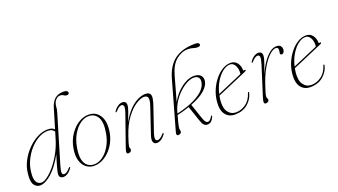

<svg xmlns="http://www.w3.org/2000/svg" viewBox="-61 -1223 3054 1736"><g transform="rotate(-20 1465.5 -355.0)"><path d="M404 -48.5Q385.5 -21 363.5 -6.8Q341.5 7.5 320.5 7.5Q304.5 7.5 293.5 -1.2Q282.5 -10 282.5 -29.5Q282.5 -41.5 286.8 -61Q291 -80.5 301.2 -115.5Q311.5 -150.5 329.5 -209.5Q272 -102.5 208.8 -47.5Q145.5 7.5 97 7.5Q63.5 7.5 41.2 -22.8Q19 -53 28 -130.5Q33.5 -191 62.8 -247.5Q92 -304 136 -348.8Q180 -393.5 230.5 -419.8Q281 -446 330 -446Q354.5 -446 370.8 -439.8Q387 -433.5 395.5 -422.5L452 -611Q468 -664 499.2 -691Q530.5 -718 583 -718Q604 -718 614.2 -711.2Q624.5 -704.5 624.5 -695.5Q624.5 -676.5 602 -676.5Q586.5 -676.5 574 -686.2Q561.5 -696 541.5 -696Q518.5 -696 499 -674Q479.5 -652 476.5 -619.5Q475 -600 472.8 -586.5Q470.5 -573 465.5 -557.5L329.5 -102Q314 -50 316.8 -32.2Q319.5 -14.5 336 -14.5Q346.5 -14.5 360 -22.5Q373.5 -30.5 393 -53Q400.5 -60.5 404.5 -58.5Q408.5 -56.5 404 -48.5ZM60 -134Q52 -69.5 69 -41.2Q86 -13 117 -13Q141.5 -13 176.2 -38.5Q211 -64 248 -108.5Q285 -153 317 -210.8Q349 -268.5 368.5 -333L390 -404Q382.5 -417 367.8 -425.2Q353 -433.5 328.5 -433.5Q283.5 -433.5 238.5 -408.5Q193.5 -383.5 155.2 -341Q117 -298.5 91.5 -245Q66 -191.5 60 -134Z M735 -444.5Q798.5 -440.5 832.8 -384.2Q867 -328 850 -227Q838 -160 801.8 -106Q765.5 -52 715.5 -21.2Q665.5 9.5 612 7.5Q572 6 540.8 -18.5Q509.5 -43 495.5 -90Q481.5 -137 493.5 -206Q506 -278 543.5 -333.2Q581 -388.5 631.5 -418.5Q682 -448.5 735 -444.5ZM617.5 -5Q662 -3.5 703 -32.5Q744 -61.5 774.5 -113.2Q805 -165 816.5 -231Q834.5 -332.5 808 -380.5Q781.5 -428.5 729.5 -432Q685.5 -435.5 643.2 -406.8Q601 -378 569.5 -325Q538 -272 526 -201.5Q513.5 -132.5 523 -89.5Q532.5 -46.5 557.8 -26.2Q583 -6 617.5 -5Z M965.5 -379.5Q961.5 -381.5 966 -389.5Q985 -417.5 1007 -431.5Q1029 -445.5 1049.5 -445.5Q1066 -445.5 1076.2 -436.8Q1086.5 -428 1086.5 -408.5Q1086.5 -387.5 1073.2 -349.5Q1060 -311.5 1038 -257Q1075.5 -326 1117.2 -367.5Q1159 -409 1198.8 -427.2Q1238.5 -445.5 1269 -445.5Q1302.5 -445.5 1314 -429.8Q1325.5 -414 1321 -385.2Q1316.5 -356.5 1303 -317L1227 -94Q1211.5 -47.5 1215.8 -31Q1220 -14.5 1235 -14.5Q1245.5 -14.5 1259.5 -22.5Q1273.5 -30.5 1293 -53Q1300.5 -60.5 1304.5 -58.5Q1308.5 -56.5 1304 -48.5Q1285.5 -21 1263.5 -6.8Q1241.5 7.5 1220.5 7.5Q1195.5 7.5 1186.8 -14Q1178 -35.5 1193.5 -80.5L1275 -322.5Q1295 -381.5 1287.2 -403Q1279.5 -424.5 1250.5 -424.5Q1220 -424.5 1173.8 -395.8Q1127.5 -367 1079.8 -304.5Q1032 -242 998 -141Q986 -104.5 980.2 -85.8Q974.5 -67 973 -58.2Q971.5 -49.5 971.5 -44Q971.5 -35 974.2 -30.5Q977 -26 977 -18Q977 -7.5 967.8 0Q958.5 7.5 946.5 7.5Q932.5 7.5 930.5 -4.8Q928.5 -17 939 -47L1040.5 -336.5Q1058.5 -387.5 1054.5 -405.5Q1050.5 -423.5 1034 -423.5Q1023.5 -423.5 1010 -415.5Q996.5 -407.5 977 -385.5Q969.5 -377.5 965.5 -379.5Z M1770.5 -47.5Q1748 9.5 1704.5 7.5Q1685 6.5 1672.8 -6.8Q1660.5 -20 1648.5 -55.5L1600 -199.5Q1546 -181 1481 -166Q1469 -121.5 1463.2 -98.5Q1457.5 -75.5 1455.5 -64.2Q1453.5 -53 1453.5 -45Q1453.5 -35.5 1455.5 -30.8Q1457.5 -26 1457.5 -18.5Q1457.5 -7 1448 -0.2Q1438.5 6.5 1425 6.5Q1404 6.5 1414 -29L1544 -489.5Q1578 -610.5 1652.8 -664.2Q1727.5 -718 1847.5 -718Q1870.5 -718 1879.8 -712Q1889 -706 1889 -697.5Q1889 -679.5 1860 -679.5Q1842 -679.5 1820.2 -686.8Q1798.5 -694 1770.5 -694Q1710.5 -694 1657.5 -650.5Q1604.5 -607 1578 -510Q1557 -433.5 1540.5 -376Q1524 -318.5 1512.5 -277.5Q1540 -328 1579.8 -367.8Q1619.5 -407.5 1663.8 -429.2Q1708 -451 1748.5 -448Q1788 -444.5 1805 -424Q1822 -403.5 1818.5 -371.5Q1813.5 -331 1767.8 -288.8Q1722 -246.5 1629 -210.5L1676.5 -70Q1687 -39.5 1695.8 -27.5Q1704.5 -15.5 1717 -14.5Q1728 -13.5 1739 -23Q1750 -32.5 1759 -49Q1764 -58.5 1768.5 -57Q1773.5 -56 1770.5 -47.5ZM1489.5 -196.5Q1487 -187 1485 -179Q1592 -204.5 1656.2 -236.5Q1720.5 -268.5 1751 -303.5Q1781.5 -338.5 1786 -373.5Q1793 -428 1742 -433.5Q1713 -437 1675.2 -419.5Q1637.5 -402 1600 -368.5Q1562.5 -335 1532.8 -290.8Q1503 -246.5 1489.5 -196.5Z M2158 -133.5Q2144.5 -75 2095.5 -33.8Q2046.5 7.5 1971.5 7.5Q1913 7.5 1881.2 -34.8Q1849.5 -77 1857 -156.5Q1862 -213.5 1884 -265.5Q1906 -317.5 1939.2 -358.2Q1972.5 -399 2011.8 -422.5Q2051 -446 2091 -446Q2130.5 -446 2153.2 -416.5Q2176 -387 2176 -348Q2176 -337 2188.5 -341.5Q2198 -344.5 2198.5 -337.5Q2199 -331.5 2184.5 -325Q2173 -320 2145.8 -308.2Q2118.5 -296.5 2083 -281.2Q2047.5 -266 2011 -250.2Q1974.5 -234.5 1943.8 -221.5Q1913 -208.5 1896.5 -201.5Q1892.5 -181.5 1890.5 -161.5Q1883 -85.5 1911.2 -46.8Q1939.5 -8 1988 -8Q2037.5 -8 2082.2 -39.8Q2127 -71.5 2147 -135.5Q2149 -143 2154 -143Q2160 -143 2158 -133.5ZM2082 -434Q2047 -434 2010.5 -406Q1974 -378 1944.2 -328.8Q1914.5 -279.5 1899.5 -216Q1919 -224.5 1951.5 -238.5Q1984 -252.5 2020.5 -268Q2057 -283.5 2089.8 -297.8Q2122.5 -312 2142 -320.5Q2143.5 -327.5 2143.5 -341.5Q2143.5 -380.5 2126.2 -407.2Q2109 -434 2082 -434Z M2274.5 -379.5Q2270.5 -381.5 2275 -389.5Q2293.5 -417 2315.5 -431.2Q2337.5 -445.5 2358 -445.5Q2374.5 -445.5 2384.5 -436.5Q2394.5 -427.5 2394.5 -408.5Q2394.5 -382.5 2378.8 -340.5Q2363 -298.5 2345 -245.5Q2368.5 -300 2399.2 -345.5Q2430 -391 2464 -418.2Q2498 -445.5 2532.5 -445.5Q2557.5 -445.5 2570 -432.8Q2582.5 -420 2582.5 -399Q2582.5 -382 2574.8 -370.8Q2567 -359.5 2555.5 -359.5Q2540 -359.5 2540 -373.5Q2540 -381.5 2542.2 -388.8Q2544.5 -396 2544.5 -404.5Q2544.5 -431.5 2522.5 -431.5Q2494.5 -431.5 2456.8 -396.5Q2419 -361.5 2380.5 -293.8Q2342 -226 2311.5 -128Q2302 -98.5 2296.5 -80.2Q2291 -62 2291 -46.5Q2291 -35.5 2295.2 -29.8Q2299.5 -24 2299.5 -16Q2299.5 -7 2290.8 0.5Q2282 8 2269 8Q2254 8 2252 -5.2Q2250 -18.5 2260.5 -52.5L2350.5 -336.5Q2366.5 -387.5 2363 -405.5Q2359.5 -423.5 2343 -423.5Q2332.5 -423.5 2319 -415.5Q2305.5 -407.5 2285.5 -385.5Q2278 -377.5 2274.5 -379.5Z M2883.5 -133.5Q2870 -75 2821 -33.8Q2772 7.5 2697 7.5Q2638.5 7.5 2606.8 -34.8Q2575 -77 2582.5 -156.5Q2587.5 -213.5 2609.5 -265.5Q2631.5 -317.5 2664.8 -358.2Q2698 -399 2737.2 -422.5Q2776.5 -446 2816.5 -446Q2856 -446 2878.8 -416.5Q2901.5 -387 2901.5 -348Q2901.5 -337 2914 -341.5Q2923.5 -344.5 2924 -337.5Q2924.5 -331.5 2910 -325Q2898.5 -320 2871.2 -308.2Q2844 -296.5 2808.5 -281.2Q2773 -266 2736.5 -250.2Q2700 -234.5 2669.2 -221.5Q2638.5 -208.5 2622 -201.5Q2618 -181.5 2616 -161.5Q2608.5 -85.5 2636.8 -46.8Q2665 -8 2713.5 -8Q2763 -8 2807.8 -39.8Q2852.5 -71.5 2872.5 -135.5Q2874.5 -143 2879.5 -143Q2885.5 -143 2883.5 -133.5ZM2807.5 -434Q2772.5 -434 2736 -406Q2699.5 -378 2669.8 -328.8Q2640 -279.5 2625 -216Q2644.5 -224.5 2677 -238.5Q2709.5 -252.5 2746 -268Q2782.5 -283.5 2815.2 -297.8Q2848 -312 2867.5 -320.5Q2869 -327.5 2869 -341.5Q2869 -380.5 2851.8 -407.2Q2834.5 -434 2807.5 -434Z"/></g></svg>

Font: Fraunces 72pt Thin
Style: Italic
Weight: 100
Italic angle: -16°
Version: Version 1.000;[b76b70a41]